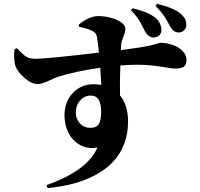

<svg xmlns="http://www.w3.org/2000/svg" viewBox="-20 -887 1040 1000"><path d="M790 -856 797.9 -867.2Q834.5 -857.4 850.3 -852.3Q866.2 -847.2 888.2 -836.4Q910.2 -825.7 925.8 -811Q939.9 -797.4 945.1 -785.2Q950.2 -772.9 950.2 -756.8Q950.2 -740.2 938.7 -729Q927.2 -717.8 910.2 -717.8Q884.3 -717.8 866.2 -749Q865.2 -750.5 855.5 -768.8Q845.7 -787.1 840.1 -795.9Q834.5 -804.7 820.6 -822.3Q806.6 -839.8 790 -856ZM662.1 -833 669.9 -844.2Q687.5 -839.8 697 -837.2Q706.5 -834.5 724.9 -828.1Q743.2 -821.8 754.2 -816.4Q765.1 -811 779.3 -801.8Q793.5 -792.5 801.5 -782.7Q809.6 -772.9 815.2 -759.3Q820.8 -745.6 820.8 -730Q820.8 -713.4 809.1 -702.6Q797.4 -691.9 778.8 -691.9Q753.4 -691.9 734.9 -724.1Q731.4 -730.5 723.6 -746.3Q715.8 -762.2 710 -772.7Q704.1 -783.2 691.4 -800Q678.7 -816.9 662.1 -833ZM391.1 -748 390.1 -758.8Q444.8 -803.2 491.2 -803.2Q523.9 -803.2 556.4 -794.7Q588.9 -786.1 610.8 -770.8Q632.8 -755.4 632.8 -737.8Q632.8 -721.7 622.8 -696.3Q612.8 -670.9 611.8 -661.1Q609.9 -645.5 609.9 -626Q663.6 -632.8 703.4 -639.2Q743.2 -645.5 761.7 -649.9Q780.3 -654.3 791.5 -657.5Q802.7 -660.6 806.9 -662.4Q811 -664.1 814 -664.1Q846.2 -664.1 877.2 -653.8Q908.2 -643.6 929.7 -622.8Q951.2 -602.1 951.2 -576.2Q951.2 -547.4 936.3 -538.6Q921.4 -529.8 890.1 -529.8Q877.9 -529.8 817.9 -539.8Q757.8 -549.8 694.8 -549.8Q651.4 -549.8 606.9 -545.9Q603.5 -462.4 605 -390.1Q647 -339.4 647 -252.9Q647 -188.5 625.7 -134.8Q604.5 -81.1 566.9 -42.2Q529.3 -3.4 476.1 24.9Q422.9 53.2 361.3 69.6Q299.8 85.9 228 92.8L222.2 77.1Q434.6 2.9 487.8 -119.1Q438.5 -109.4 398.4 -131.1Q358.4 -152.8 337.2 -194.3Q315.9 -235.8 315.9 -286.1Q315.9 -356.9 359.4 -402.6Q402.8 -448.2 465.8 -448.2Q484.9 -448.2 507.8 -444.8Q505.9 -471.2 502 -534.2Q377.4 -516.6 285.2 -487.8Q268.6 -482.9 233.4 -466.1Q198.2 -449.2 175.8 -449.2Q144 -449.2 105.2 -483.2Q66.4 -517.1 58.1 -551.8Q51.3 -581.5 55.2 -629.9L67.9 -636.2Q99.6 -602.1 116.5 -591.8Q133.3 -581.5 159.2 -581.1Q208 -579.1 495.1 -612.8Q491.7 -652.8 484.9 -694.8Q482.4 -707 477.5 -713.6Q472.7 -720.2 460.9 -726.1Q436 -738.3 391.1 -748ZM450.2 -221.2Q482.9 -221.2 494.9 -241.7Q506.8 -262.2 506.8 -304.2Q506.8 -389.2 454.1 -389.2Q419.9 -389.2 397.5 -363.8Q375 -338.4 375 -298.8Q375 -268.1 396 -244.6Q417 -221.2 450.2 -221.2Z"/></svg>

Font: Noto Serif JP Black
Style: Regular
Weight: 900
Designer: Ryoko NISHIZUKA  (kana & ideographs); Frank Grießhammer (Latin, Greek & Cyrillic); Wenlong ZHANG  (bopomofo); Sandoll Co
Foundry: Adobe Systems Incorporated
Version: Version 1.001;PS 1.001;hotconv 16.6.54;makeotf.lib2.5.65590